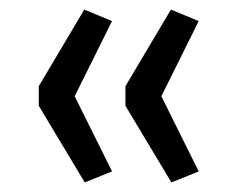

<svg xmlns="http://www.w3.org/2000/svg" viewBox="-20 -466 481 401"><path d="M157 -85 61 -245V-286L156 -446L214 -422L136 -265L214 -108ZM338 -85 242 -245V-286L337 -446L395 -422L317 -265L395 -108Z"/></svg>

Font: Nunito Sans
Style: Regular
Weight: 400
Designer: Vernon Adams
Foundry: Vernon Adams
Version: Version 3.101; ttfautohint (v1.8.4.7-5d5b);gftools[0.9.27]